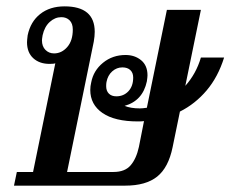

<svg xmlns="http://www.w3.org/2000/svg" viewBox="-20 -584 725 604"><path d="M546 -233 523 -121Q510 -57 474.5 -28.5Q439 0 374 0H24L33 -43H84L154 -385Q150 -383 136 -383Q104 -383 84.5 -401Q65 -419 65 -451Q65 -457 67 -473Q76 -516 106.5 -540Q137 -564 183 -564Q278 -564 278 -484Q278 -470 275 -453L191 -43H337Q373 -43 391 -64Q409 -85 417 -122L433 -203Q427 -202 414 -202Q341 -202 302.5 -228.5Q264 -255 264 -301Q264 -313 267 -325Q274 -362 304 -386.5Q334 -411 375 -411Q404 -411 424 -394.5Q444 -378 444 -347Q444 -342 442 -328Q429 -267 372 -251Q391 -243 420 -243Q428 -243 442 -245L505 -553H612L563 -314Q597 -352 612 -403H685Q666 -342 630 -299.5Q594 -257 546 -233ZM209 -491Q209 -510 199 -520Q189 -530 173 -530Q153 -530 136.5 -515Q120 -500 114 -473Q112 -461 112 -457Q112 -438 123 -427Q134 -416 150 -416Q174 -416 191.5 -436Q209 -456 209 -491ZM314 -313Q314 -298 322.5 -289.5Q331 -281 346 -281Q369 -281 384 -297Q399 -313 399 -340Q399 -355 390 -363.5Q381 -372 365 -372Q347 -372 333 -359.5Q319 -347 315 -326Q314 -321 314 -313Z"/></svg>

Font: Trirong Medium
Style: Italic
Weight: 500
Italic angle: -12°
Designer: Katatrad Team
Foundry: CadsonDemak
Version: Version 1.001